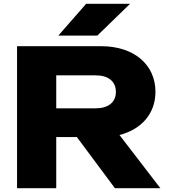

<svg xmlns="http://www.w3.org/2000/svg" viewBox="-20 -994 890 1014"><path d="M587 0H827L611 -281C728 -311 801 -395 801 -509C801 -654 686 -750 515 -750H70V0H277V-270H386ZM277 -422V-596H486C552 -596 592 -564 592 -509C592 -454 552 -422 486 -422ZM288 -806H494L667 -974H435Z"/></svg>

Font: Bounded
Style: Bold
Weight: 700
Designer: Vlad Churkin
Version: Version 3.0